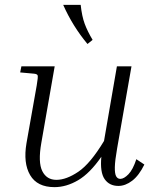

<svg xmlns="http://www.w3.org/2000/svg" viewBox="-20 -760 642 790"><path d="M467 5Q430 5 410.5 -23Q391 -51 397 -115Q350 -47 301.5 -18.5Q253 10 204 10Q133 10 104 -39.5Q75 -89 89 -171L131 -408Q137 -443 135 -449.5Q133 -456 118 -457L63 -462L68 -487H205L150 -172Q136 -92 154 -56Q172 -20 212 -20Q253 -20 302.5 -53.5Q352 -87 408 -180L461 -487H521L462 -150Q453 -99 452.5 -72Q452 -45 458 -34.5Q464 -24 475 -24Q490 -24 508.5 -43Q527 -62 541 -105L574 -83Q552 -38 524 -16.5Q496 5 467 5ZM340 -579Q279 -652 240 -740H312Q317 -693 328.5 -662Q340 -631 361 -596Z"/></svg>

Font: Inria Serif Light
Style: Italic
Weight: 300
Italic angle: -10°
Designer: Black Foundry Team
Foundry: Black Foundry
Version: Version 1.000; ttfautohint (v1.8.3)